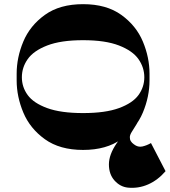

<svg xmlns="http://www.w3.org/2000/svg" viewBox="-20 -720 815 922"><path d="M659 -182Q658 -166 649 -147.5Q640 -129 618 -95L613 -87Q604 -73 603.5 -62Q603 -51 608 -42.5Q613 -34 623 -27Q642 -12 663 -16.5Q684 -21 705 -33L775 102Q738 145 691.5 165.5Q645 186 594 181Q557 177 530 147Q503 117 503 69.5Q503 22 541 -33Q547 -40 579 -88Q587 -100 594.5 -110.5Q602 -121 607 -129Q622 -151 625 -167ZM698 -334Q698 -256 666 -179.5Q634 -103 562.5 -51.5Q491 0 379 0Q267 0 195.5 -51.5Q124 -103 92 -179.5Q60 -256 60 -334V-366Q60 -444 92 -520.5Q124 -597 195.5 -648.5Q267 -700 379 -700Q491 -700 562.5 -648.5Q634 -597 666 -520.5Q698 -444 698 -366ZM379 -177Q486 -177 551.5 -201Q617 -225 645 -263.5Q673 -302 673 -349Q673 -396 645 -436Q617 -476 551.5 -501.5Q486 -527 379 -527Q272 -527 206.5 -501.5Q141 -476 113 -436Q85 -396 85 -349Q85 -302 113 -263.5Q141 -225 206.5 -201Q272 -177 379 -177Z"/></svg>

Font: Space Cowgirl
Style: Regular
Weight: 400
Designer: Valery Marier
Foundry: Valery Marier
Version: Version 1.000